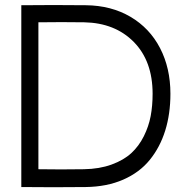

<svg xmlns="http://www.w3.org/2000/svg" viewBox="-20 -754 758 774"><path d="M134.8 -71.8Q225.6 -70.3 317.9 -71.8Q380.9 -72.8 429.7 -90.6Q478.5 -108.4 509.3 -136.7Q540 -165 559.8 -204.8Q579.6 -244.6 587.4 -286.1Q595.2 -327.6 595.2 -376Q595.2 -507.8 519.5 -584.7Q443.8 -661.6 319.8 -664.1Q227.5 -665.5 134.8 -664.1ZM65.9 0V-732.9Q195.8 -734.4 326.2 -732.9Q428.2 -731.9 505.9 -686.3Q583.5 -640.6 625.2 -560.1Q667 -479.5 667 -376Q667 -294.9 646 -227.5Q625 -160.2 583.7 -109.4Q542.5 -58.6 476.6 -29.8Q410.6 -1 325.2 0Q195.3 1.5 65.9 0Z"/></svg>

Font: Kreadon
Style: Regular
Weight: 400
Designer: kohakuno
Foundry: StudioGnu
Version: Version 1.000;Glyphs 3.1.2 (3151)